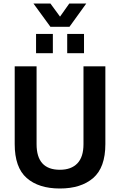

<svg xmlns="http://www.w3.org/2000/svg" viewBox="-20 -1065 686 1097"><path d="M171 -1045H268L323 -970L376 -1045H473L377 -912H268ZM186 -761V-871H282V-761ZM364 -761V-871H460V-761ZM322 12Q201 12 132.5 -48Q64 -108 64 -242V-686H189V-241Q189 -95 322 -95Q387 -95 422 -131.5Q457 -168 457 -241V-686H582V-242Q582 -108 512.5 -48Q443 12 322 12Z"/></svg>

Font: Archivo SemiCondensed SemiBold
Style: Regular
Weight: 600
Width: 4
Designer: Hector Gatti
Foundry: Omnibus-Type
Version: Version 2.001; ttfautohint (v1.8.3)